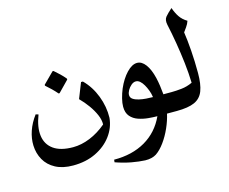

<svg xmlns="http://www.w3.org/2000/svg" viewBox="-132 -917 1656 1390"><g transform="rotate(-15 695.5 -222.0)"><path d="M311 -344Q292 -366 272 -385.5Q252 -405 230 -424V-431L310 -511H317Q338 -493 358 -474Q378 -455 397 -432V-425L318 -344ZM279 187Q201 187 147.5 158.5Q94 130 66.5 81Q39 32 37 -27Q35 -79 53.5 -134Q72 -189 111 -241L131 -235Q97 -147 106 -81Q115 -15 167 22Q219 59 313 59Q375 59 440 32.5Q505 6 564 -44Q565 -78 548.5 -116.5Q532 -155 504.5 -193.5Q477 -232 443 -266L489 -382H503Q561 -324 592 -243Q623 -162 621 -79Q614 -6 569 54.5Q524 115 449.5 151Q375 187 279 187Z M1108 -142Q1128 -142 1138 -122Q1148 -102 1148 -71Q1148 -40 1138 -20Q1128 0 1108 0H1031Q1020 50 996.5 103Q973 156 941.5 199.5Q910 243 876 266Q843 287 792 286Q747 284 691.5 274Q636 264 573 242L575 223Q711 224 810 166.5Q909 109 959 0Q930 0 892 -3.5Q854 -7 818.5 -19Q783 -31 760 -57.5Q737 -84 737 -130Q737 -157 745.5 -191Q754 -225 768 -259Q797 -326 837.5 -368.5Q878 -411 916 -411Q951 -411 979 -373.5Q1007 -336 1023 -269Q1030 -239 1034.5 -207Q1039 -175 1042 -142ZM963 -142H964Q960 -170 950.5 -194.5Q941 -219 930 -238Q918 -259 903.5 -271.5Q889 -284 873 -284Q855 -284 838 -269.5Q821 -255 810.5 -236Q800 -217 800 -201Q800 -181 817 -169.5Q834 -158 860 -152Q886 -146 914 -144Q942 -142 963 -142Z M1348 -611Q1341 -589 1326 -568Q1311 -547 1303 -536Q1312 -478 1318 -396Q1324 -314 1324 -226Q1324 -143 1305 -93Q1286 -43 1238.5 -21.5Q1191 0 1104 0Q1071 0 1054.5 -22Q1038 -44 1038 -70Q1038 -97 1054.5 -119.5Q1071 -142 1104 -142Q1136 -142 1178.5 -146.5Q1221 -151 1261 -170Q1259 -242 1250 -320Q1241 -398 1228 -475.5Q1215 -553 1200 -621Q1192 -659 1209.5 -680Q1227 -701 1260 -730Q1274 -690 1293.5 -661Q1313 -632 1348 -611Z"/></g></svg>

Font: Bona Nova
Style: Bold
Weight: 700
Designer: Mateusz Machalski
Foundry: Capitalics
Version: Version 4.001; ttfautohint (v1.8.3)